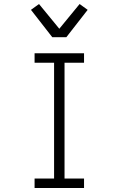

<svg xmlns="http://www.w3.org/2000/svg" viewBox="-20 -935 590 955"><path d="M152 0V-47H249V-623H152V-670H398V-623H301V-47H398V0ZM240 -750 134 -886 174 -915 275 -792 376 -915 416 -886 310 -750Z"/></svg>

Font: Lode Dark Term
Style: Regular
Weight: 400
Monospace: yes
Designer: Belleve Invis
Foundry: Belleve Invis
Version: Version 29.2.0